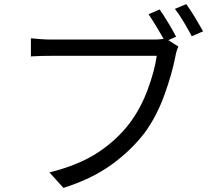

<svg xmlns="http://www.w3.org/2000/svg" viewBox="-20 -877 1040 932"><path d="M835 -699 797 -682 846 -651Q836 -631 831 -601Q815 -519 778 -416Q741 -313 682 -232Q614 -144 519 -76Q424 -8 288 35L220 -40Q364 -76 456.5 -137.5Q549 -199 610 -280Q663 -351 696.5 -441Q730 -531 741 -606H229Q182 -606 146 -604Q138 -603 130 -603V-691Q151 -689 178 -687Q205 -685 230 -685H731Q751 -685 774 -688Q758 -717 738 -750Q718 -783 701 -808L755 -831Q774 -804 796.5 -766.5Q819 -729 835 -699ZM829 -834 884 -857Q904 -830 926.5 -792.5Q949 -755 966 -725L911 -701Q894 -733 872 -770Q850 -807 829 -834Z"/></svg>

Font: Noto Sans CJK KR Regular (TTF)
Style: Regular
Weight: 400
Designer: Ryoko NISHIZUKA 西塚涼子 (kana & ideographs); Paul D. Hunt (Latin, Greek & Cyrillic); Wenlong ZHANG 张文龙 (bopomofo); Sandoll 
Foundry: Adobe Systems Incorporated
Version: Version 1.004;PS 1.004;hotconv 1.0.82;makeotf.lib2.5.63406